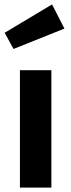

<svg xmlns="http://www.w3.org/2000/svg" viewBox="-20 -847 322 867"><path d="M271 -718 41 -626 1 -699 215 -827ZM212 0H70V-530H212Z"/></svg>

Font: Wolseley Sans SemiBold
Style: Regular
Weight: 600
Designer: Carrois Corporate & Edenspiekermann AG
Foundry: Carrois Corporate GbR & Edenspiekermann AG
Version: Version 4.202